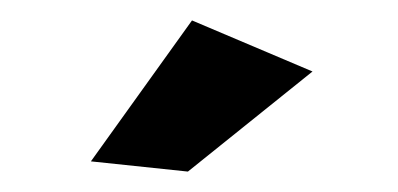

<svg xmlns="http://www.w3.org/2000/svg" viewBox="-20 -777 390 188"><path d="M168 -757 69 -619 164 -609 286 -707Z"/></svg>

Font: Argentum Sans
Style: Regular
Weight: 400
Designer: Julieta Ulanovsky
Foundry: Julieta Ulanovsky
Version: Version 5.001;March 29, 2019;FontCreator 11.5.0.2425 64-bit